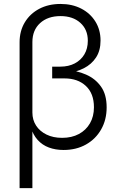

<svg xmlns="http://www.w3.org/2000/svg" viewBox="-20 -757 625 981"><path d="M80.1 204.1V-541Q80.1 -598.6 106.7 -642.8Q133.3 -687 180.4 -711.9Q227.5 -736.8 289.1 -736.8Q349.1 -736.8 395.3 -712.9Q441.4 -689 467.5 -646.7Q493.7 -604.5 493.7 -549.8Q493.7 -498.5 470.7 -463.4Q447.8 -428.2 407.7 -408Q367.7 -387.7 316.4 -382.3V-400.9Q372.1 -396.5 419.4 -376Q466.8 -355.5 495.8 -314.9Q524.9 -274.4 524.9 -208.5Q524.9 -145 496.8 -95.7Q468.8 -46.4 419.2 -18.6Q369.6 9.3 304.7 9.3Q263.7 9.3 230 -3.2Q196.3 -15.6 172.4 -42Q148.4 -68.4 136.7 -109.4L145.5 -115.2V204.1ZM297.4 -52.7Q346.7 -52.7 383.1 -72.3Q419.4 -91.8 439.7 -127Q460 -162.1 460 -209Q460 -279.3 418.7 -317.9Q377.4 -356.4 309.6 -356.4H246.6V-416.5H288.1Q330.6 -416.5 362.1 -433.1Q393.6 -449.7 411.1 -479.2Q428.7 -508.8 428.7 -548.8Q428.7 -606 390.4 -640.4Q352.1 -674.8 289.1 -674.8Q224.1 -674.8 184.8 -638.9Q145.5 -603 145.5 -542V-182.1Q145.5 -144.5 164.3 -115.5Q183.1 -86.4 217.3 -69.6Q251.5 -52.7 297.4 -52.7Z"/></svg>

Font: Inter 17pt Light
Style: Regular
Weight: 300
Version: Version 4.001;git-66647c0bb